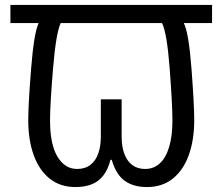

<svg xmlns="http://www.w3.org/2000/svg" viewBox="-20 -734 898 775"><path d="M285 21Q223 21 180.5 -13Q138 -47 116 -108Q94 -169 94 -249Q94 -311 105.5 -456Q117 -601 136 -641H22V-714H836V-641H722Q742 -601 753 -456Q764 -311 764 -249Q764 -169 742 -108Q720 -47 677.5 -13Q635 21 573 21Q518 21 483 -4.5Q448 -30 431 -89H426Q416 -50 397 -25.5Q378 -1 350 10Q322 21 285 21ZM291 -52Q324 -52 345.5 -69Q367 -86 377 -115.5Q387 -145 387 -182V-333H471V-182Q471 -141 482.5 -111.5Q494 -82 515 -67Q536 -52 566 -52Q600 -52 624.5 -74Q649 -96 662.5 -140Q676 -184 676 -248Q676 -311 665 -456Q654 -601 634 -641H225Q206 -601 194 -456Q182 -311 182 -248Q182 -151 212 -101.5Q242 -52 291 -52Z"/></svg>

Font: ukorean25
Style: Book
Weight: 400
Designer: Jelle Bosma - Monotype Design Team
Foundry: Monotype Imaging Inc.
Version: Version 2.003